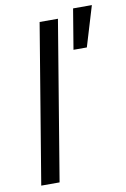

<svg xmlns="http://www.w3.org/2000/svg" viewBox="-86 -813 569 865"><g transform="rotate(-10 198.5 -380.5)"><path d="M235.8 -727.3H152L31.2 0H115.1ZM280.5 -577.4H341.6L397 -761.4H311.1Z"/></g></svg>

Font: Magic Ui Pro
Style: Italic
Weight: 400
Italic angle: -9.39999°
Designer: Stefan Endress, Andreas Faust
Version: Version 1.000;FEAKit 1.0